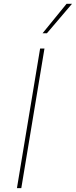

<svg xmlns="http://www.w3.org/2000/svg" viewBox="-20 -980 395 1000"><path d="M211.6 -727.3 90.9 0H68.2L188.9 -727.3ZM201.7 -806.8 326.7 -960.2H355.1L224.4 -806.8Z"/></svg>

Font: Inter Thin  BETA
Style: Italic
Weight: 100
Italic angle: -9.39999°
Designer: Rasmus Andersson
Foundry: rsms
Version: Version 3.011;git-f93a4a705